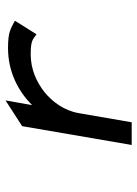

<svg xmlns="http://www.w3.org/2000/svg" viewBox="79 -575 496 694"><g transform="rotate(-90 327.0 -228.0)"><path d="M594 -425C568 -438 558 -447 500 -447C412 -447 342 -408 294 -360L311 -456L218 -396L150 0H232L265 -191C274 -244 306 -287 342 -316C377 -343 422 -365 478 -365C523 -365 530 -359 546 -347L550 -344L599 -422Z"/></g></svg>

Font: Charger Monospace
Style: Regular
Weight: 400
Designer: Jasper
Foundry: Cannot Into Space Fonts
Version: Version 0.980